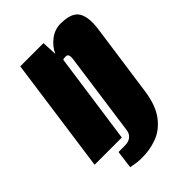

<svg xmlns="http://www.w3.org/2000/svg" viewBox="-197 -582 778 778"><g transform="rotate(-45 192.0 -193.0)"><path d="M144 116Q129 116 114.5 114Q100 112 86 109L96 32Q97 32 105.5 32Q114 32 123 32Q132 32 132 32Q155 32 167.5 21Q180 10 182 -6L232 -365Q233 -372 232.5 -377.5Q232 -383 230.5 -386.5Q229 -390 226 -391.5Q223 -393 219 -393Q217 -393 213.5 -393Q210 -393 207 -392.5Q204 -392 202 -390L147 0H-9L60 -495H193L196 -430Q210 -461 237.5 -481.5Q265 -502 297 -502Q330 -502 350.5 -494Q371 -486 380.5 -469.5Q390 -453 392 -428.5Q394 -404 389 -371L346 -66Q336 5 305.5 45.5Q275 86 232.5 101.5Q190 117 144 116Z"/></g></svg>

Font: Alumni Sans Black
Style: Italic
Weight: 900
Italic angle: -8°
Version: Version 1.016